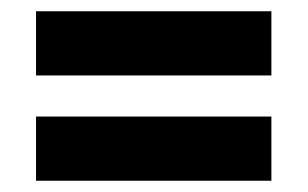

<svg xmlns="http://www.w3.org/2000/svg" viewBox="-20 -493 547 341"><path d="M44 -473V-359H462V-473ZM44 -286V-172H462V-286Z"/></svg>

Font: Noto Sans Gurmukhi UI Condensed ExtraBold
Style: Regular
Weight: 800
Width: 3
Designer: Jelle Bosma - Monotype Design Team
Foundry: Monotype Imaging Inc.
Version: Version 2.004